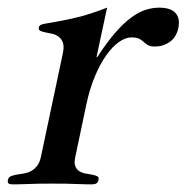

<svg xmlns="http://www.w3.org/2000/svg" viewBox="-56 -482 489 504"><path d="M108.9 -341.8Q112.8 -359.9 109.1 -369.9Q105.5 -379.9 98.1 -385.5Q90.8 -391.1 81.1 -393.3Q71.3 -395.5 63.2 -397Q55.2 -398.4 49.8 -401.1Q44.4 -403.8 45.9 -410.2Q47.4 -417 58.6 -419.2Q69.8 -421.4 91.8 -425Q113.8 -428.7 146.7 -436.5Q179.7 -444.3 225.1 -461.9L197.3 -332H199.2Q225.1 -371.6 247.3 -397Q269.5 -422.4 289.6 -436.8Q309.6 -451.2 327.4 -456.5Q345.2 -461.9 361.8 -461.9Q392.1 -461.9 404.8 -447.8Q417.5 -433.6 412.1 -408.2Q406.7 -383.8 389.4 -371.8Q372.1 -359.9 351.1 -359.9Q338.4 -359.9 332.3 -363.5Q326.2 -367.2 321.3 -371.8Q316.4 -376.5 309.8 -380.1Q303.2 -383.8 289.1 -383.8Q273.4 -383.8 256.3 -371.8Q239.3 -359.9 223.1 -337.2Q207 -314.5 193.4 -282.2Q179.7 -250 170.9 -209L141.6 -69.8Q138.2 -54.2 141.8 -45.4Q145.5 -36.6 152.8 -32.2Q160.2 -27.8 169.2 -26.4Q178.2 -24.9 186.3 -23.4Q194.3 -22 199.2 -19.3Q204.1 -16.6 202.6 -9.8Q201.2 -2.9 196.8 -0.5Q192.4 2 184.1 2Q174.8 2 165.3 1.7Q155.8 1.5 144 1Q132.3 0.5 117.2 0.2Q102.1 0 81.5 0Q61 0 45.9 0.2Q30.8 0.5 18.8 1Q6.8 1.5 -2.9 1.7Q-12.7 2 -22 2Q-30.3 2 -33.4 -0.5Q-36.6 -2.9 -35.2 -9.8Q-33.7 -16.6 -27.6 -19.3Q-21.5 -22 -13.2 -23.4Q-4.9 -24.9 5.1 -26.4Q15.1 -27.8 24.2 -32.2Q33.2 -36.6 40.5 -45.4Q47.9 -54.2 51.3 -69.8Z"/></svg>

Font: XB Zar
Style: Italic
Weight: 400
Italic angle: -12°
Designer: Behnam
Foundry: Irmug
Version: Version 8.005 2009